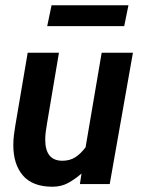

<svg xmlns="http://www.w3.org/2000/svg" viewBox="-20 -698 540 728"><path d="M179 10Q103.5 10 67 -32.5Q30.5 -75 30.5 -147.5Q30.5 -167 32.8 -185.8Q35 -204.5 38 -221.5L85 -498H203.5L158.5 -231Q155.5 -213.5 153.5 -198.5Q151.5 -183.5 151.5 -169Q151.5 -88.5 216.5 -88.5Q245 -88.5 265.5 -101.8Q286 -115 304.5 -139.5L365.5 -498H484L396 0H283L289 -40Q264.5 -18.5 238.2 -4.2Q212 10 179 10ZM159 -599 175.5 -678H467L451 -599Z"/></svg>

Font: Cabin Condensed
Style: Bold Italic
Weight: 700
Width: 3
Italic angle: -10°
Designer: Pablo Impallari
Foundry: Pablo Impallari. http://www.impallari.com Igino Marini. http://www.ikern.com
Version: Version 3.001; ttfautohint (v1.8.3)